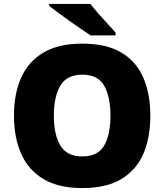

<svg xmlns="http://www.w3.org/2000/svg" viewBox="-20 -947 837 977"><path d="M745 -358Q745 -247 709.5 -164.5Q674 -82 597.5 -36Q521 10 398 10Q278 10 201 -36Q124 -82 87.5 -165Q51 -248 51 -359Q51 -470 88 -552.5Q125 -635 202 -680Q279 -725 399 -725Q521 -725 597.5 -679.5Q674 -634 709.5 -551.5Q745 -469 745 -358ZM254 -358Q254 -261 287.5 -206Q321 -151 398 -151Q478 -151 510 -206Q542 -261 542 -358Q542 -455 510 -511Q478 -567 399 -567Q320 -567 287 -511Q254 -455 254 -358ZM440 -927Q457 -905 480.5 -878Q504 -851 528 -825.5Q552 -800 568 -781V-767H441Q421 -780 392.5 -799.5Q364 -819 333.5 -840.5Q303 -862 275.5 -882.5Q248 -903 230 -917V-927Z"/></svg>

Font: Noto Sans Arabic Blk
Style: Regular
Weight: 900
Designer: Monotype Design Team, Nadine Chahine, Nizar Qandah and Khaled Hosny
Foundry: Monotype Imaging Inc.
Version: Version 2.012; ttfautohint (v1.8.4.7-5d5b)